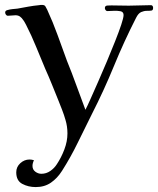

<svg xmlns="http://www.w3.org/2000/svg" viewBox="-20 -559 642 780"><path d="M602 -527Q602 -517 595 -516Q588 -515 576.5 -515Q565 -515 553.5 -510Q542 -505 533 -487Q484 -391 443 -291Q402 -191 353 -95Q324 -37 295.5 21.5Q267 80 232 135Q213 165 187 183Q161 201 125 201Q95 201 70.5 188Q46 175 46 141Q46 119 62.5 104Q79 89 100 89Q109 89 118 92Q112 104 112 115Q112 130 123.5 138.5Q135 147 148 147Q168 147 184.5 135.5Q201 124 211 108Q229 81 241.5 48Q254 15 254 -17Q254 -31 252 -45Q250 -59 246 -72Q240 -93 232 -113.5Q224 -134 216 -154Q203 -186 190.5 -217Q178 -248 164 -279Q145 -324 126.5 -369.5Q108 -415 86 -458Q83 -463 80.5 -468Q78 -473 74 -478Q69 -486 61.5 -491.5Q54 -497 43 -497Q36 -497 28 -496Q20 -495 12 -495Q7 -495 4 -499.5Q1 -504 1 -508Q1 -516 10 -518Q20 -521 30.5 -522Q41 -523 51 -524Q73 -528 95 -532Q117 -536 139 -538Q142 -539 145 -539Q148 -539 151 -539Q161 -539 164.5 -533Q168 -527 172 -519Q195 -469 214 -416.5Q233 -364 252 -312Q272 -263 290 -213Q308 -163 327 -113Q334 -126 347.5 -156.5Q361 -187 378.5 -226.5Q396 -266 414 -309Q432 -352 447.5 -391Q463 -430 472.5 -458.5Q482 -487 482 -498Q482 -511 469 -513.5Q456 -516 440 -515Q424 -514 416 -514Q412 -514 409 -518Q406 -522 406 -526Q406 -536 416.5 -536.5Q427 -537 433 -537Q450 -537 468 -536.5Q486 -536 503 -536Q526 -536 548.5 -537Q571 -538 593 -538Q598 -538 600 -534.5Q602 -531 602 -527Z"/></svg>

Font: Kaisei HarunoUmi
Style: Regular
Weight: 400
Designer: Font-Kai, 金井和夫
Foundry: KAZUO KANAI
Version: Version 5.003